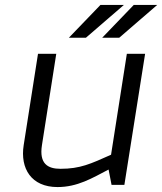

<svg xmlns="http://www.w3.org/2000/svg" viewBox="-20 -749 657 778"><path d="M394 -596H463L617 -729H522ZM259 -596H328L482 -729H387ZM76 -161C61 -66 107 9 213 9C294 9 353 -27 420 -62L432 0H484L568 -531H494L430 -122C347 -85 305 -65 225 -65C174 -65 138 -85 150 -161L208 -531H134Z"/></svg>

Font: Exo
Style: Regular Italic
Weight: 400
Designer: Natanael Gama
Version: Version 1.00